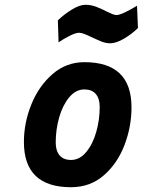

<svg xmlns="http://www.w3.org/2000/svg" viewBox="-20 -771 597 803"><path d="M80 -177Q80 -257 111 -334Q142 -411 199.5 -461Q257 -511 333 -511Q530 -511 530 -322Q530 -241 500.5 -164Q471 -87 414 -37.5Q357 12 277 12Q80 12 80 -177ZM397 -324Q397 -359 380.5 -378Q364 -397 333 -397Q297 -397 269.5 -364Q242 -331 227.5 -280Q213 -229 213 -175Q213 -140 229.5 -121Q246 -102 277 -102Q313 -102 340.5 -135Q368 -168 382.5 -219Q397 -270 397 -324ZM362 -616Q348 -623 334 -628.5Q320 -634 311 -634Q297 -634 272 -621.5Q247 -609 225 -594L222 -686Q248 -711 280.5 -731Q313 -751 337 -751Q359 -751 380 -743.5Q401 -736 426 -723Q438 -717 449 -712.5Q460 -708 467 -708Q479 -708 504 -720Q529 -732 553 -747L557 -654Q532 -629 499 -609.5Q466 -590 441 -590Q423 -590 406.5 -596.5Q390 -603 362 -616Z"/></svg>

Font: Cairo
Style: Bold Italic
Weight: 700
Italic angle: -13°
Designer: Mohamed Gaber, Accademia di Belle Arti di Urbino and others
Foundry: Kief Type Foundry, Accademia di Belle Arti di Urbino and others
Version: Version 3.011